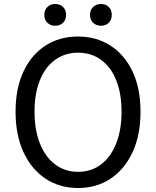

<svg xmlns="http://www.w3.org/2000/svg" viewBox="-20 -929 782 962"><path d="M371 13Q279 13 208.5 -33.5Q138 -80 98 -166Q58 -252 58 -369Q58 -487 98 -571.5Q138 -656 208.5 -701Q279 -746 371 -746Q463 -746 533.5 -700.5Q604 -655 644 -571Q684 -487 684 -369Q684 -252 644 -166Q604 -80 533.5 -33.5Q463 13 371 13ZM371 -68Q437 -68 486 -105Q535 -142 562 -210Q589 -278 589 -369Q589 -461 562 -527.5Q535 -594 486 -629.5Q437 -665 371 -665Q306 -665 256.5 -629.5Q207 -594 180 -527.5Q153 -461 153 -369Q153 -278 180 -210Q207 -142 256.5 -105Q306 -68 371 -68ZM256 -800Q233 -800 217.5 -815Q202 -830 202 -855Q202 -879 217.5 -894Q233 -909 256 -909Q281 -909 296 -894Q311 -879 311 -855Q311 -830 296 -815Q281 -800 256 -800ZM486 -800Q462 -800 446.5 -815Q431 -830 431 -855Q431 -879 446.5 -894Q462 -909 486 -909Q510 -909 525 -894Q540 -879 540 -855Q540 -830 525 -815Q510 -800 486 -800Z"/></svg>

Font: Noto Sans HK Thin
Style: Regular
Weight: 400
Version: Version 2.004-H2;hotconv 1.0.118;makeotfexe 2.5.65603